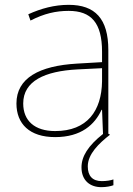

<svg xmlns="http://www.w3.org/2000/svg" viewBox="-20 -557 551 794"><path d="M343 131C343 80 389 36 435 0L428 -4V-350C428 -480 373 -537 264 -537C205 -537 150 -522 97 -498L106 -472C163 -501 211 -512 264 -512C357 -512 402 -463 402 -343V-300L299 -294C142 -285 48 -234 48 -129C48 -45 102 10 208 10C316 10 372 -42 400 -103H402L406 -3C344 46 317 90 317 135C317 190 353 217 399 217C420 217 438 213 449 209V185C438 189 420 192 401 192C362 192 343 170 343 131ZM301 -270 402 -275V-220C400 -99 341 -15 208 -15C123 -15 76 -58 76 -129C76 -222 165 -263 301 -270Z"/></svg>

Font: Noto Kufi Arabic Thin
Style: Regular
Weight: 100
Designer: Monotype Design Team, David Williams, Khaled Hosny
Foundry: Google LLC
Version: Version 2.109